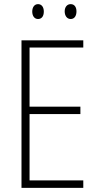

<svg xmlns="http://www.w3.org/2000/svg" viewBox="-20 -909 475 929"><path d="M136 -853C136 -833 146 -817 164 -817C182 -817 192 -831 192 -853C192 -874 182 -889 164 -889C146 -889 136 -873 136 -853ZM293 -854C293 -833 304 -817 322 -817C340 -817 350 -832 350 -854C350 -875 340 -889 322 -889C304 -889 293 -874 293 -854ZM383 0V-36H123V-357H369V-393H123V-679H383V-714H84V0Z"/></svg>

Font: Noto Sans Arabic UI Cn XLt
Style: Regular
Weight: 200
Width: 3
Designer: Monotype Design Team, Nadine Chahine and Nizar Qandah
Foundry: Monotype Imaging Inc.
Version: Version 2.010